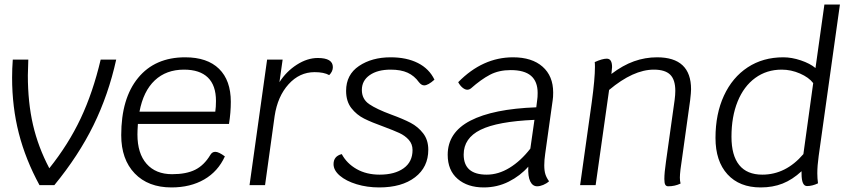

<svg xmlns="http://www.w3.org/2000/svg" viewBox="-20 -811 3736 841"><path d="M489 -550Q455 -396 389.5 -262.5Q324 -129 218 0H153Q92 -112 62.5 -227Q33 -342 33 -471Q33 -510 36 -550H104Q102 -502 102 -481Q102 -362 124.5 -264.5Q147 -167 196 -74Q280 -179 333.5 -292.5Q387 -406 421 -550Z M584 -268Q582 -238 582 -222Q582 -139 622 -93.5Q662 -48 734 -48Q796 -48 835 -67.5Q874 -87 901 -132Q909 -146 923 -146Q938 -146 965 -126Q935 -60 874.5 -25Q814 10 731 10Q629 10 570 -51.5Q511 -113 511 -219Q511 -380 585 -470Q659 -560 791 -560Q888 -560 939.5 -509.5Q991 -459 991 -365Q991 -318 983 -268ZM591 -322H923Q926 -342 926 -369Q926 -437 890.5 -471.5Q855 -506 786 -506Q708 -506 658 -459Q608 -412 591 -322Z M1438 -517Q1438 -498 1422 -482Q1399 -495 1358 -495Q1292 -495 1244 -442Q1196 -389 1183 -303L1141 0H1073L1150 -550H1218L1204 -451Q1234 -498 1280 -527.5Q1326 -557 1372 -557Q1438 -557 1438 -517Z M1441 -92Q1441 -127 1477 -136Q1499 -95 1542 -70.5Q1585 -46 1643 -46Q1709 -46 1748 -74Q1787 -102 1787 -154Q1787 -180 1770.5 -198.5Q1754 -217 1729 -228.5Q1704 -240 1661 -256Q1608 -275 1575 -291.5Q1542 -308 1519 -337.5Q1496 -367 1496 -413Q1496 -484 1552.5 -522Q1609 -560 1691 -560Q1761 -560 1810.5 -535Q1860 -510 1883 -462Q1855 -437 1838 -437Q1826 -437 1815 -451Q1795 -479 1765.5 -492.5Q1736 -506 1691 -506Q1634 -506 1599.5 -482Q1565 -458 1565 -417Q1565 -377 1597 -355Q1629 -333 1694 -309Q1746 -290 1778.5 -273Q1811 -256 1833.5 -227Q1856 -198 1856 -155Q1856 -79 1798 -34.5Q1740 10 1641 10Q1588 10 1542 -4Q1496 -18 1468.5 -41.5Q1441 -65 1441 -92Z M2368 -137Q2364 -110 2364 -87Q2364 -63 2369 -47.5Q2374 -32 2385 -17Q2374 -7 2359.5 -1Q2345 5 2333 5Q2313 5 2302.5 -16.5Q2292 -38 2294 -81Q2259 -41 2208.5 -15.5Q2158 10 2099 10Q2028 10 1984.5 -27.5Q1941 -65 1941 -133Q1941 -231 2040.5 -282.5Q2140 -334 2329 -341L2333 -373Q2335 -384 2335 -404Q2335 -454 2306 -479Q2277 -504 2217 -504Q2165 -504 2126 -483.5Q2087 -463 2043 -424Q2035 -418 2027 -418Q2017 -418 2006 -427Q1995 -436 1987 -451Q2094 -560 2227 -560Q2310 -560 2356.5 -519Q2403 -478 2403 -406Q2403 -384 2401 -373ZM2303 -160 2321 -286Q2159 -279 2085 -242.5Q2011 -206 2011 -134Q2011 -46 2112 -46Q2163 -46 2212 -76Q2261 -106 2303 -160Z M3007 -420Q3007 -406 3003 -372L2969 -128Q2958 -58 2958 -33Q2958 -19 2961 -7Q2936 5 2907 5Q2898 5 2894 -2Q2890 -9 2890 -27Q2890 -54 2897 -102L2935 -373Q2938 -396 2938 -413Q2938 -462 2915.5 -484Q2893 -506 2844 -506Q2754 -506 2648 -417L2589 0H2521L2572 -363Q2586 -466 2586 -518Q2586 -534 2585 -539Q2618 -554 2638 -554Q2661 -554 2661 -517Q2661 -512 2659 -496L2658 -487Q2708 -525 2757 -542.5Q2806 -560 2858 -560Q3007 -560 3007 -420Z M3566 -128Q3560 -85 3560 -52Q3560 -30 3563 -8Q3538 4 3515 4Q3491 4 3491 -50V-61Q3451 -24 3408 -7Q3365 10 3312 10Q3219 10 3166.5 -47.5Q3114 -105 3114 -207Q3114 -312 3151 -392Q3188 -472 3255 -516Q3322 -560 3411 -560Q3448 -560 3488 -546.5Q3528 -533 3552 -513L3591 -791H3659ZM3499 -136 3542 -447Q3523 -472 3484 -489Q3445 -506 3404 -506Q3338 -506 3288 -469.5Q3238 -433 3211 -366.5Q3184 -300 3184 -212Q3184 -130 3218 -88Q3252 -46 3319 -46Q3422 -46 3499 -136Z"/></svg>

Font: Krub
Style: Italic
Weight: 400
Italic angle: -8°
Designer: Ekaluck Peanpanawate
Foundry: Cadson Demak Co.,Ltd.
Version: Version 1.000; ttfautohint (v1.6)